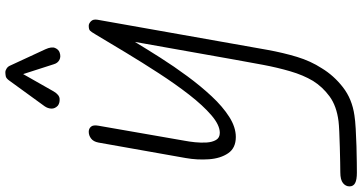

<svg xmlns="http://www.w3.org/2000/svg" viewBox="-392 -540 1324 701"><g transform="rotate(-90 269.5 -190.0)"><path d="M-61 424.5Q-61 410.5 -49 400.8Q-37 391 -9.5 391Q1.5 391 26.8 390.5Q52 390 82.2 389.2Q112.5 388.5 138.5 387.2Q164.5 386 176.5 384.5Q232.5 377.5 267.5 351.8Q302.5 326 324 291.5Q345.5 255.5 359.2 208.2Q373 161 382.8 108.8Q392.5 56.5 401.5 6.5L466.5 -359Q440.5 -316 408.8 -266Q377 -216 341.2 -167.5Q305.5 -119 268 -78.8Q230.5 -38.5 192.8 -14.5Q155 9.5 119.5 9.5Q79 9.5 60 -18.5Q41 -46.5 38 -88.8Q35 -131 42.5 -173.5L99 -492Q102.5 -510.5 113.8 -519Q125 -527.5 138.5 -527.5Q150 -527.5 157 -519.2Q164 -511 160.5 -492L105.5 -176.5Q102.5 -161 100.2 -139.5Q98 -118 99.2 -97.2Q100.5 -76.5 108.5 -62.8Q116.5 -49 134.5 -49Q163 -49 198.8 -79.8Q234.5 -110.5 273.8 -161Q313 -211.5 352.2 -272Q391.5 -332.5 428 -393Q464.5 -453.5 494 -503Q503 -518.5 507.8 -523Q512.5 -527.5 525.5 -527.5Q533.5 -527.5 541.8 -519.5Q550 -511.5 547.5 -496L459 3.5Q448 66.5 437.5 124.5Q427 182.5 411.8 232.8Q396.5 283 370.5 323Q344 367 301 400.5Q258 434 198.5 442.5Q180 445.5 149.5 447.2Q119 449 86 450Q53 451 26.2 451.2Q-0.5 451.5 -11 451.5Q-37 451.5 -49 445Q-61 438.5 -61 424.5ZM427 -633.5Q412 -628.5 400.5 -634.8Q389 -641 385 -655L349 -767L286 -656Q273.5 -634.5 258.2 -633.8Q243 -633 233.5 -640.5Q222.5 -651 223 -664Q223.5 -677 231.5 -688.5L324.5 -816.5Q333 -829 341.2 -830.5Q349.5 -832 357 -832Q361.5 -832 369 -827.5Q376.5 -823 380 -814.5L439.5 -686Q450 -663 444.2 -650Q438.5 -637 427 -633.5Z"/></g></svg>

Font: Edu QLD Hand
Style: Regular
Weight: 400
Designer: Tina and Corey Anderson, Eben Sorkin
Foundry: Sorkin Type Co.
Version: Version 2.000